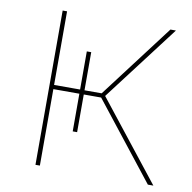

<svg xmlns="http://www.w3.org/2000/svg" viewBox="-79 -779 859 858"><g transform="rotate(10 351.0 -350.0)"><path d="M647 0 366 -357 384 -365 672 0ZM137 0V-700H157V0ZM149 -347V-366H388V-347ZM275 -176V-539H295V-176ZM384 -349 366 -357 626 -700H651Z"/></g></svg>

Font: Montserrat Thin
Style: Regular
Weight: 100
Designer: Julieta Ulanovsky
Foundry: Julieta Ulanovsky
Version: Version 9.000